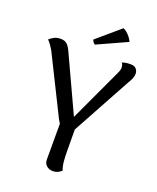

<svg xmlns="http://www.w3.org/2000/svg" viewBox="-161 -976 884 1082"><g transform="rotate(20 280.5 -434.5)"><path d="M276 -229Q261 -229 251.5 -236Q242 -243 235 -254Q228 -265 223 -274L49 -624Q43 -635 33 -649.5Q23 -664 11 -676Q19 -684 36 -694Q53 -704 77 -704Q103 -704 116.5 -690.5Q130 -677 140 -655L312 -284L274 -266L444 -631Q455 -654 455 -668Q455 -676 452.5 -683.5Q450 -691 446 -696Q456 -700 467.5 -702Q479 -704 497 -704Q520 -704 530.5 -691.5Q541 -679 541 -662Q541 -650 535 -634.5Q529 -619 519 -604L322 -243ZM326 -283 327 -120Q327 -91 329.5 -62Q332 -33 341 -9Q335 -3 321.5 4.5Q308 12 289 12Q266 12 251 -1.5Q236 -15 236 -38V-269ZM447 -820 269 -739Q263 -741 257 -750Q251 -759 251 -763L389 -881Q400 -877 411.5 -867Q423 -857 432.5 -844.5Q442 -832 447 -820Z"/></g></svg>

Font: Arima Medium
Style: Regular
Weight: 500
Designer: Joana Correia and Natanael Gama
Foundry: NDISCOVER
Version: Version 1.101;gftools[0.9.23]